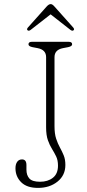

<svg xmlns="http://www.w3.org/2000/svg" viewBox="-20 -904 426 937"><path d="M299 -99Q299 -48.5 260.8 -17.8Q222.5 13 165.5 13Q111 13 83.2 -14.8Q55.5 -42.5 55.5 -83Q55.5 -102.5 63.8 -114.2Q72 -126 87.5 -126Q109 -126 109 -98.5V-76Q109 -49 123.2 -33Q137.5 -17 175.5 -17Q213.5 -17 238.2 -36.5Q263 -56 263 -95.5Q263 -122 254.2 -140.2Q245.5 -158.5 234 -176.8Q222.5 -195 213.8 -219.5Q205 -244 205 -283V-625Q205 -661 164 -669L138 -674Q119 -678 119 -688Q119 -700 136 -700H315Q332 -700 332 -688Q332 -678 313 -674L287 -669Q246 -661 246 -625V-288Q246 -251.5 254 -227.2Q262 -203 272.5 -184Q283 -165 291 -145.5Q299 -126 299 -99ZM338 -755.5Q332.5 -752 324 -758L227 -834L129.5 -758Q121 -752 115.5 -755.5Q108.5 -760.5 116 -769.5L208 -872.5Q218.5 -884 227.5 -884Q235.5 -884 245.5 -872.5L337.5 -769.5Q345 -760.5 338 -755.5Z"/></svg>

Font: Fraunces 9pt SuperSoft Thin
Style: Regular
Weight: 100
Version: Version 1.000;[b76b70a41]